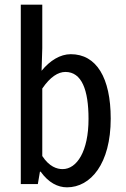

<svg xmlns="http://www.w3.org/2000/svg" viewBox="-20 -788 540 822"><path d="M267 14C368 14 454 -87 454 -280C454 -455 393 -556 283 -556C238 -556 194 -529 158 -485L161 -582V-768H69V0H142L151 -53H154C188 -6 227 14 267 14ZM248 -64C224 -64 191 -74 161 -120V-409C195 -459 229 -480 260 -480C330 -480 359 -403 359 -279C359 -140 309 -64 248 -64Z"/></svg>

Font: Noto Sans Mono CJK SC
Style: Regular
Weight: 400
Designer: Ryoko NISHIZUKA 西塚涼子 (kana, bopomofo & ideographs); Paul D. Hunt (Latin, Greek & Cyrillic); Sandoll Communications 산돌커뮤니
Foundry: Adobe
Version: Version 2.004;hotconv 1.0.118;makeotfexe 2.5.65603